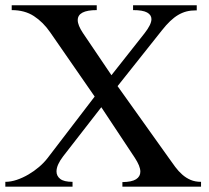

<svg xmlns="http://www.w3.org/2000/svg" viewBox="-20 -700 782 720"><path d="M216.8 -113.8Q205.1 -98.6 198.5 -84.2Q191.9 -69.8 191.9 -57.1Q191.9 -40 205.8 -29.1Q219.7 -18.1 252 -18.1V0H0V-18.1Q20.5 -18.1 43 -25.6Q65.4 -33.2 86.7 -45.7Q107.9 -58.1 126.5 -74Q145 -89.8 158.2 -106.9L335 -337.9L168 -579.1Q141.6 -617.2 107.2 -639.6Q72.8 -662.1 23.9 -662.1V-680.2H342.8V-662.1Q271.5 -662.1 271.5 -624.5Q271.5 -605.5 291 -576.2L397.9 -418L522 -575.2Q534.2 -590.8 541 -604.2Q547.9 -617.7 547.9 -628.4Q547.9 -644 531.7 -653.1Q515.6 -662.1 479 -662.1V-680.2H717.8V-661.1H714.4Q695.3 -661.1 679.2 -657Q663.1 -652.8 647.9 -643.8Q632.8 -634.8 617.9 -620.6Q603 -606.4 586.9 -585.9L420.9 -377L612.8 -107.9Q625 -90.3 637.2 -74Q649.4 -57.6 663.6 -45.2Q677.7 -32.7 694.8 -25.4Q711.9 -18.1 733.9 -18.1V0H439V-17.1Q474.1 -17.6 490.2 -27.8Q506.3 -38.1 506.3 -56.2Q506.3 -66.9 501 -79.8Q495.6 -92.8 485.8 -107.9L359.9 -297.9Z"/></svg>

Font: Warasṭra
Style: Regular
Weight: 400
Designer: R.S. Wihananto
Foundry: R.S. Wihananto
Version: Version 2.0.1